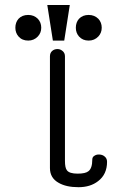

<svg xmlns="http://www.w3.org/2000/svg" viewBox="-20 -738 478 775"><path d="M93.8 -677.7Q69.3 -677.7 54.7 -662.1Q42 -647.5 42 -626Q42 -605.5 54.7 -590.8Q69.3 -574.2 93.8 -574.2Q117.2 -574.2 132.8 -590.8Q146.5 -605.5 146.5 -626Q146.5 -647.5 132.8 -662.1Q117.2 -677.7 93.8 -677.7ZM337.9 -677.7Q313.5 -677.7 298.8 -662.1Q286.1 -647.5 286.1 -626Q286.1 -605.5 298.8 -590.8Q313.5 -574.2 337.9 -574.2Q361.3 -574.2 377 -590.8Q390.6 -605.5 390.6 -626Q390.6 -647.5 377 -662.1Q361.3 -677.7 337.9 -677.7ZM352.5 -93.8Q352.5 -58.6 336.9 -46.9Q325.2 -37.1 293 -37.1Q259.8 -37.1 250 -50.8Q242.2 -60.5 242.2 -88.9V-510.7Q242.2 -524.4 232.4 -532.2Q223.6 -540 211.9 -540Q199.2 -540 190.4 -532.2Q181.6 -524.4 181.6 -510.7V-59.6Q181.6 -19.5 216.8 0Q247.1 17.6 296.9 17.6Q344.7 17.6 376 -6.8Q412.1 -34.2 412.1 -85Q412.1 -98.6 402.3 -106.4Q394.5 -113.3 381.8 -114.3Q370.1 -115.2 361.3 -109.4Q352.5 -104.5 352.5 -93.8ZM261.7 -717.8H170.9L193.4 -574.2H239.3Z"/></svg>

Font: Gulim
Style: Regular
Weight: 400
Version: Version 2.21